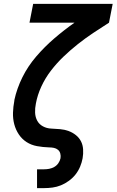

<svg xmlns="http://www.w3.org/2000/svg" viewBox="-20 -760 601 990"><path d="M171 210V113H207Q220 113 233.5 110.5Q247 108 259.5 101Q272 94 280.5 82Q289 70 292 56Q294 44 291 32Q288 20 279 12.5Q270 5 258 2.5Q246 0 233 0Q201 -1 171 -6.5Q141 -12 117 -27.5Q93 -43 77 -67Q61 -91 53.5 -119.5Q46 -148 47 -179Q48 -210 54 -241V-244Q67 -304 95.5 -361.5Q124 -419 167 -469Q210 -519 260 -562Q310 -605 364 -643H132L151 -740H561L542 -643Q501 -617 460.5 -590Q420 -563 381.5 -532.5Q343 -502 307.5 -468Q272 -434 242.5 -395.5Q213 -357 193 -313.5Q173 -270 165 -226Q160 -202 161 -179Q162 -156 172 -137.5Q182 -119 201.5 -108.5Q221 -98 244 -97Q267 -96 290 -94Q313 -92 333.5 -84.5Q354 -77 371 -63.5Q388 -50 397.5 -31.5Q407 -13 408.5 10Q410 33 406 56Q402 78 393 99.5Q384 121 369.5 139.5Q355 158 335 172.5Q315 187 294 195.5Q273 204 251 207Q229 210 207 210Z"/></svg>

Font: Lode
Style: Bold Italic
Weight: 700
Italic angle: -11°
Monospace: yes
Designer: Belleve Invis
Foundry: Belleve Invis
Version: Version 29.2.0; ttfautohint (v1.8.3)